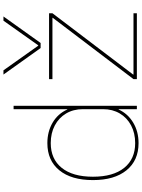

<svg xmlns="http://www.w3.org/2000/svg" viewBox="128 -958 840 1137"><g transform="rotate(-90 548.5 -390.0)"><path d="M269 10Q166 10 108 -61.5Q50 -133 50 -260Q50 -388 108 -459Q166 -530 269 -530Q337 -530 390 -499Q443 -468 468 -412H470V-730H490V0H470V-108H468Q443 -53 390 -21.5Q337 10 269 10ZM269 -10Q328 -10 373.5 -34Q419 -58 444.5 -101Q470 -144 470 -200V-320Q470 -376 444.5 -419Q419 -462 373.5 -486Q328 -510 269 -510Q175 -510 122.5 -445Q70 -380 70 -260Q70 -140 122.5 -75Q175 -10 269 -10ZM675 -790H700L846 -584H848L994 -790H1019L862 -570H832ZM648 0V-20L1011 -498V-500H648V-520H1038V-500L675 -22V-20H1038V0Z"/></g></svg>

Font: M PLUS 1 Thin
Style: Regular
Weight: 100
Designer: Coji Morishita
Foundry: UNDERFOREST DESIGN
Version: Version 1.001